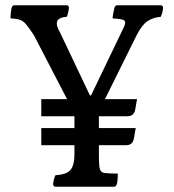

<svg xmlns="http://www.w3.org/2000/svg" viewBox="-20 -790 660 730"><path d="M192 -80Q182 -80 182 -90Q182 -94 184.5 -105.5Q187 -117 191 -124Q233 -126 248 -144Q263 -162 263 -202V-238H137V-303H263V-348H137V-413H235L109 -656Q91 -683 80.5 -696Q70 -709 57.5 -714Q45 -719 20 -720Q20 -733 21.5 -744Q23 -755 24 -760Q27 -770 35 -770H233Q242 -770 242 -760Q242 -756 239.5 -744.5Q237 -733 234 -726Q196 -724 196 -701Q196 -687 209 -665L321 -429Q324 -424 327 -429L439 -662Q447 -678 451.5 -688Q456 -698 456 -704Q456 -713 443.5 -716Q431 -719 408 -720Q409 -733 411.5 -744Q414 -755 415 -760Q418 -770 426 -770H590Q600 -770 600 -760Q600 -756 597.5 -744.5Q595 -733 591 -726Q563 -724 541.5 -710Q520 -696 500 -657L379 -413H501L494 -373Q489 -348 465 -348H356V-303H496L489 -263Q484 -238 460 -238H356V-202Q356 -159 360 -146.5Q364 -134 378 -132Q387 -131 402.5 -130.5Q418 -130 428 -130Q428 -117 427 -106Q426 -95 424 -90Q421 -80 414 -80Z"/></svg>

Font: Gowun Batang
Style: Bold
Weight: 700
Designer: Yanghee Ryu
Foundry: Yanghee Ryu
Version: Version 2.000